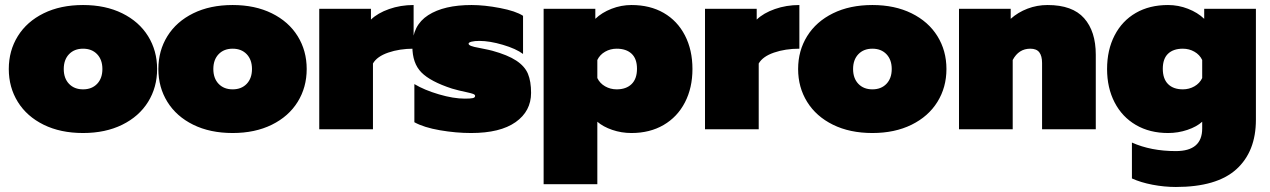

<svg xmlns="http://www.w3.org/2000/svg" viewBox="-20 -515 5059 765"><path d="M15 -240Q15 -313 51 -371Q87 -429 154 -462Q221 -495 311 -495Q400 -495 467 -462Q534 -429 570 -371Q606 -313 606 -240Q606 -167 570 -109Q534 -51 467 -18Q400 15 311 15Q221 15 154 -18Q87 -51 51 -109Q15 -167 15 -240ZM388 -240Q388 -277 367 -299Q346 -321 311 -321Q276 -321 255 -299Q234 -277 234 -240Q234 -203 255 -181Q276 -159 311 -159Q346 -159 367 -181Q388 -203 388 -240Z M611 -240Q611 -313 647 -371Q683 -429 750 -462Q817 -495 907 -495Q996 -495 1063 -462Q1130 -429 1166 -371Q1202 -313 1202 -240Q1202 -167 1166 -109Q1130 -51 1063 -18Q996 15 907 15Q817 15 750 -18Q683 -51 647 -109Q611 -167 611 -240ZM984 -240Q984 -277 963 -299Q942 -321 907 -321Q872 -321 851 -299Q830 -277 830 -240Q830 -203 851 -181Q872 -159 907 -159Q942 -159 963 -181Q984 -203 984 -240Z M1252 -480H1458V-437Q1485 -463 1530.5 -479Q1576 -495 1628 -495V-321Q1572 -321 1527 -305.5Q1482 -290 1466 -262V0H1252Z M1631 -28V-180Q1671 -156 1729 -139Q1787 -122 1832 -122Q1854 -122 1863.5 -124Q1873 -126 1873 -133Q1873 -138 1864.5 -141Q1856 -144 1842 -147Q1808 -154 1781 -162Q1695 -190 1659 -226.5Q1623 -263 1623 -330Q1623 -414 1686 -454.5Q1749 -495 1859 -495Q1910 -495 1972.5 -483Q2035 -471 2064 -452V-300Q2036 -321 1983.5 -336.5Q1931 -352 1890 -352Q1871 -352 1859 -349Q1847 -346 1847 -341Q1847 -336 1857 -332Q1867 -328 1890 -324Q1935 -315 1941 -313Q2003 -296 2037 -273.5Q2071 -251 2083.5 -221Q2096 -191 2096 -145Q2096 -72 2034.5 -28.5Q1973 15 1857 15Q1797 15 1733 4Q1669 -7 1631 -28Z M2146 -480H2352V-440Q2378 -465 2416.5 -480Q2455 -495 2496 -495Q2570 -495 2624.5 -463.5Q2679 -432 2709 -374Q2739 -316 2739 -240Q2739 -165 2709 -107Q2679 -49 2624 -17Q2569 15 2496 15Q2456 15 2419.5 2.5Q2383 -10 2360 -30V219H2146ZM2518 -241Q2518 -281 2496.5 -301Q2475 -321 2437 -321Q2412 -321 2391 -309Q2370 -297 2360 -276V-204Q2370 -183 2391 -171Q2412 -159 2437 -159Q2475 -159 2496.5 -180Q2518 -201 2518 -241Z M2789 -480H2995V-437Q3022 -463 3067.5 -479Q3113 -495 3165 -495V-321Q3109 -321 3064 -305.5Q3019 -290 3003 -262V0H2789Z M3160 -240Q3160 -313 3196 -371Q3232 -429 3299 -462Q3366 -495 3456 -495Q3545 -495 3612 -462Q3679 -429 3715 -371Q3751 -313 3751 -240Q3751 -167 3715 -109Q3679 -51 3612 -18Q3545 15 3456 15Q3366 15 3299 -18Q3232 -51 3196 -109Q3160 -167 3160 -240ZM3533 -240Q3533 -277 3512 -299Q3491 -321 3456 -321Q3421 -321 3400 -299Q3379 -277 3379 -240Q3379 -203 3400 -181Q3421 -159 3456 -159Q3491 -159 3512 -181Q3533 -203 3533 -240Z M3801 -480H4007V-440Q4036 -466 4074 -480.5Q4112 -495 4154 -495Q4253 -495 4299.5 -442.5Q4346 -390 4346 -297V0H4132V-264Q4132 -292 4121 -306.5Q4110 -321 4085 -321Q4039 -321 4015 -276V0H3801Z M4490 196V53Q4566 87 4665 87Q4770 87 4770 -3V-30Q4748 -10 4711 2.5Q4674 15 4634 15Q4561 15 4506 -17Q4451 -49 4421 -107Q4391 -165 4391 -240Q4391 -316 4421 -374Q4451 -432 4505.5 -463.5Q4560 -495 4634 -495Q4675 -495 4713.5 -480Q4752 -465 4778 -440V-480H4984V-38Q4984 89 4906 159.5Q4828 230 4665 230Q4619 230 4572 221Q4525 212 4490 196ZM4770 -204V-276Q4760 -297 4739 -309Q4718 -321 4693 -321Q4655 -321 4634 -301Q4613 -281 4613 -241Q4613 -201 4634 -180Q4655 -159 4693 -159Q4718 -159 4739 -171Q4760 -183 4770 -204Z"/></svg>

Font: Readiness Black
Style: Regular
Weight: 900
Designer: Katatrad Team
Foundry: CadsonDemak
Version: Version 1.00;April 23, 2019;FontCreator 11.5.0.2425 64-bit; 